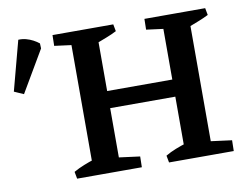

<svg xmlns="http://www.w3.org/2000/svg" viewBox="-251 -761 1101 862"><g transform="rotate(-10 299.5 -330.0)"><path d="M113 0V-654H235V0ZM208 -286V-364H582V-286ZM532 0V-654H654V0ZM174 -587 36 -605 37 -654H177ZM221 -581 220 -654H314L320 -622Q299 -611 273 -601Q247 -591 221 -581ZM593 -587 455 -605 456 -654H596ZM640 -581 639 -654H733L739 -622Q717 -611 691.5 -601Q666 -591 640 -581ZM34 0 28 -32Q51 -45 76 -55Q101 -65 127 -73L128 0ZM189 0 192 -67 330 -49 329 0ZM453 0 447 -32Q469 -45 494.5 -55Q520 -65 546 -73L547 0ZM608 0 611 -67 749 -49 748 0ZM-135 -415 -178 -434 -118 -660Q-100 -661 -83 -656.5Q-66 -652 -51 -644Q-36 -636 -25 -627L-24 -604Z"/></g></svg>

Font: Eczar Medium
Style: Regular
Weight: 500
Designer: Vaibhav Singh
Foundry: Rosetta Type Foundry
Version: Version 2.000